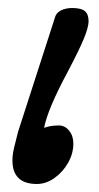

<svg xmlns="http://www.w3.org/2000/svg" viewBox="-20 -445 247 479"><path d="M72 14Q11 14 11 -45Q11 -59 15 -76Q19 -93 25 -116L117 -401Q120 -413 132 -419Q144 -425 160 -425Q183 -425 192 -417Q201 -409 201 -392Q201 -378 190 -350.5Q179 -323 149 -266Q99 -173 90 -126Q105 -132 127 -132Q142 -132 152.5 -119Q163 -106 163 -87Q163 -62 150 -39Q137 -16 116 -1Q95 14 72 14Z"/></svg>

Font: Junicode Two Beta Condensed Medium
Style: Italic
Weight: 500
Width: 3
Italic angle: -9°
Version: Version 1.053; ttfautohint (v1.8.4)